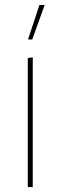

<svg xmlns="http://www.w3.org/2000/svg" viewBox="-20 -754 244 774"><path d="M92 0V-520L112 -523V0ZM93 -595 139 -734H160L110 -595Z"/></svg>

Font: Murecho Thin Thin
Style: Regular
Weight: 250
Version: Version 1.010